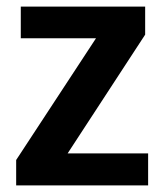

<svg xmlns="http://www.w3.org/2000/svg" viewBox="-20 -562 499 582"><path d="M429 0H29V-77L271 -446H43V-542H420V-457L185 -97H429Z"/></svg>

Font: Noto Sans Display SemiBold
Style: Regular
Weight: 600
Designer: Monotype Design Team
Foundry: Monotype Imaging Inc.
Version: Version 2.003